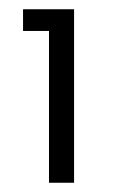

<svg xmlns="http://www.w3.org/2000/svg" viewBox="-20 -770 294 415"><path d="M85.9 -703.1H29.8V-750H140.1V-375H85.9Z"/></svg>

Font: Oakes Grotesk
Style: Medium
Weight: 500
Designer: Samuel Oakes
Foundry: Samuel Oakes
Version: Version 1.0 | wf-rip DC20170320